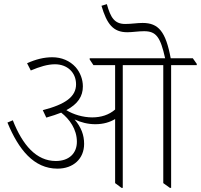

<svg xmlns="http://www.w3.org/2000/svg" viewBox="-20 -904 972 929"><path d="M258 -88C335 -88 387 -136 387 -208C387 -251 373 -288 341 -326C371 -312 405 -303 441 -303C481 -303 512 -313 537 -328V-18L568 5H574V-589H770V-18L802 5H808V-589H932V-595L913 -622H806C782 -751 747 -793 670 -793C643 -793 616 -788 586 -788C534 -788 515 -819 497 -884L471 -876C497 -788 527 -748 596 -748C621 -748 649 -753 677 -753C735 -753 756 -726 779 -622H414V-616L432 -589H537V-374C507 -348 469 -336 426 -336C382 -336 335 -350 301 -371C357 -401 381 -438 381 -486C381 -520 368 -554 346 -579C318 -610 278 -627 233 -627C193 -627 153 -617 111 -598L129 -563C172 -581 210 -593 246 -593C305 -593 348 -554 348 -496C348 -436 296 -399 187 -371L204 -335C232 -343 256 -351 276 -359C316 -328 352 -279 352 -218C352 -162 314 -125 250 -125C156 -125 89 -202 42 -322L16 -311C70 -180 144 -88 258 -88Z"/></svg>

Font: Noto Serif Devanagari ExtraLight
Style: Regular
Weight: 200
Designer: Universal Thirst, Indian Type Foundry and the Monotype Design Team
Foundry: Monotype Imaging Inc.
Version: Version 2.004